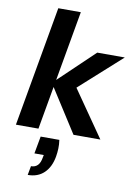

<svg xmlns="http://www.w3.org/2000/svg" viewBox="-106 -786 797 1133"><g transform="rotate(10 293.0 -220.0)"><path d="M367 0 188 -280 421 -502H586L298 -243L308 -317L528 0ZM22 0 149 -720H284L157 0ZM142 280 152 226Q177 226 192 210.5Q207 195 212 163L215 148H159L178 44H290Q294 71 293 96Q292 121 288 144Q277 208 239.5 244Q202 280 142 280Z"/></g></svg>

Font: DM Sans 16pt
Style: Bold Italic
Weight: 700
Italic angle: -10°
Version: Version 4.004;gftools[0.9.30]